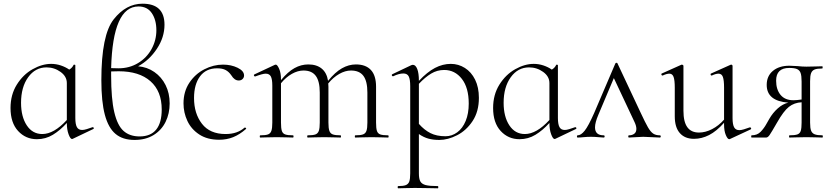

<svg xmlns="http://www.w3.org/2000/svg" viewBox="-20 -745 4507 1040"><path d="M483 -56Q487 -56 488 -51.5Q489 -47 485 -46L374 7L370 8Q361 8 351.5 -17.5Q342 -43 342 -79Q306 -39 266.5 -15Q227 9 180 9Q119 9 78 -35.5Q37 -80 37 -160Q37 -232 71 -286.5Q105 -341 156.5 -370Q208 -399 257 -399Q284 -399 309.5 -390.5Q335 -382 355 -368Q371 -377 379 -394Q380 -395 384 -394.5Q388 -394 388 -392V-106Q388 -72 396.5 -56.5Q405 -41 425 -41Q435 -41 449.5 -45.5Q464 -50 481 -56ZM342 -95V-295Q342 -331 308 -355.5Q274 -380 232 -380Q171 -380 132.5 -326.5Q94 -273 94 -188Q94 -113 125 -66Q156 -19 209 -19Q272 -19 342 -95Z M899 -185Q899 -130 877 -85Q855 -40 812 -13.5Q769 13 709 13Q645 13 606 -19.5Q567 -52 548 -123Q529 -194 529 -311Q529 -556 596 -640.5Q663 -725 752 -725Q871 -725 871 -611Q871 -543 830 -481Q789 -419 728 -386Q777 -382 816 -355Q855 -328 877 -284Q899 -240 899 -185ZM582 -376Q595 -375 622 -375Q681 -375 728 -403.5Q775 -432 801 -479.5Q827 -527 827 -581Q827 -637 802.5 -673.5Q778 -710 730 -710Q591 -710 582 -376ZM856 -152Q856 -251 795 -305Q734 -359 623 -359Q596 -359 582 -358V-336Q582 -210 599 -137.5Q616 -65 649.5 -35.5Q683 -6 736 -6Q796 -6 826 -43Q856 -80 856 -152Z M974 -185Q974 -249 1005.5 -296.5Q1037 -344 1086.5 -369.5Q1136 -395 1188 -395Q1232 -395 1267 -378Q1302 -361 1302 -336Q1302 -325 1294 -317Q1286 -309 1273 -309Q1250 -309 1233 -337Q1220 -356 1202.5 -365.5Q1185 -375 1156 -375Q1096 -375 1063.5 -331.5Q1031 -288 1031 -214Q1031 -130 1074 -74.5Q1117 -19 1202 -19Q1266 -19 1305 -54H1307Q1310 -54 1312.5 -51Q1315 -48 1312 -46Q1278 -16 1243 -2Q1208 12 1167 12Q1103 12 1059.5 -16.5Q1016 -45 995 -90Q974 -135 974 -185Z M2082 0Q2059 0 2046 -1L1993 -2L1941 -1Q1927 0 1904 0Q1902 0 1902 -6Q1902 -12 1904 -12Q1933 -12 1946.5 -17Q1960 -22 1965 -36.5Q1970 -51 1970 -81V-244Q1970 -305 1948.5 -334Q1927 -363 1881 -363Q1850 -363 1817.5 -344.5Q1785 -326 1758 -293Q1759 -288 1759 -275V-81Q1759 -51 1764 -36.5Q1769 -22 1782.5 -17Q1796 -12 1825 -12Q1827 -12 1827 -6Q1827 0 1825 0Q1802 0 1788 -1L1736 -2L1683 -1Q1670 0 1647 0Q1644 0 1644 -6Q1644 -12 1647 -12Q1676 -12 1689 -17Q1702 -22 1707 -36.5Q1712 -51 1712 -81V-244Q1712 -305 1690.5 -334Q1669 -363 1624 -363Q1593 -363 1561 -345Q1529 -327 1502 -294V-81Q1502 -51 1506.5 -36.5Q1511 -22 1524.5 -17Q1538 -12 1567 -12Q1570 -12 1570 -6Q1570 0 1567 0Q1544 0 1531 -1L1479 -2L1426 -1Q1413 0 1390 0Q1387 0 1387 -6Q1387 -12 1390 -12Q1419 -12 1432 -17Q1445 -22 1450 -36.5Q1455 -51 1455 -81V-281Q1455 -316 1447 -331Q1439 -346 1419 -346Q1403 -346 1363 -331H1361Q1357 -331 1355.5 -335.5Q1354 -340 1358 -342L1469 -394Q1471 -395 1474 -395Q1482 -395 1492 -372.5Q1502 -350 1502 -315V-311Q1539 -356 1575 -376Q1611 -396 1650 -396Q1695 -396 1722.5 -373.5Q1750 -351 1757 -307Q1795 -354 1832 -375Q1869 -396 1908 -396Q1961 -396 1989 -366Q2017 -336 2017 -275V-81Q2017 -51 2021.5 -36.5Q2026 -22 2039.5 -17Q2053 -12 2082 -12Q2085 -12 2085 -6Q2085 0 2082 0Z M2574 -215Q2574 -141 2540 -89.5Q2506 -38 2456 -12.5Q2406 13 2360 13Q2327 13 2301 6Q2275 -1 2249 -19V194Q2249 224 2257 238Q2265 252 2286 257.5Q2307 263 2352 263Q2354 263 2354 269Q2354 275 2352 275Q2318 275 2299 274L2227 273L2173 274Q2160 275 2137 275Q2134 275 2134 269Q2134 263 2137 263Q2165 263 2178.5 257.5Q2192 252 2197 238Q2202 224 2202 194V-278Q2202 -315 2194 -331Q2186 -347 2165 -347Q2141 -347 2110 -332H2108Q2104 -332 2102.5 -336.5Q2101 -341 2105 -343L2208 -392L2216 -394Q2231 -394 2240 -371.5Q2249 -349 2249 -307Q2294 -355 2336 -377Q2378 -399 2422 -399Q2463 -399 2498 -377Q2533 -355 2553.5 -313.5Q2574 -272 2574 -215ZM2519 -184Q2519 -270 2481.5 -318Q2444 -366 2386 -366Q2348 -366 2315.5 -346.5Q2283 -327 2249 -291V-74Q2278 -41 2311.5 -24Q2345 -7 2393 -7Q2428 -7 2457 -28.5Q2486 -50 2502.5 -90Q2519 -130 2519 -184Z M3097 -56Q3101 -56 3102 -51.5Q3103 -47 3099 -46L2988 7L2984 8Q2975 8 2965.5 -17.5Q2956 -43 2956 -79Q2920 -39 2880.5 -15Q2841 9 2794 9Q2733 9 2692 -35.5Q2651 -80 2651 -160Q2651 -232 2685 -286.5Q2719 -341 2770.5 -370Q2822 -399 2871 -399Q2898 -399 2923.5 -390.5Q2949 -382 2969 -368Q2985 -377 2993 -394Q2994 -395 2998 -394.5Q3002 -394 3002 -392V-106Q3002 -72 3010.5 -56.5Q3019 -41 3039 -41Q3049 -41 3063.5 -45.5Q3078 -50 3095 -56ZM2956 -95V-295Q2956 -331 2922 -355.5Q2888 -380 2846 -380Q2785 -380 2746.5 -326.5Q2708 -273 2708 -188Q2708 -113 2739 -66Q2770 -19 2823 -19Q2886 -19 2956 -95Z M3554 0Q3539 0 3509 -2Q3479 -4 3464 -4Q3451 -4 3425 -2Q3397 0 3387 0Q3383 0 3383 -6Q3383 -12 3387 -12Q3404 -12 3415.5 -20.5Q3427 -29 3427 -47Q3427 -63 3417 -84L3305 -322L3221 -123Q3203 -81 3203 -55Q3203 -12 3250 -12Q3255 -12 3255 -6Q3255 0 3250 0Q3239 0 3221 -2Q3199 -4 3181 -4Q3161 -4 3141 -2Q3123 0 3109 0Q3105 0 3105 -6Q3105 -12 3109 -12Q3127 -12 3147 -37Q3167 -62 3198 -132L3313 -401Q3315 -405 3319.5 -405Q3324 -405 3325 -401L3449 -137Q3476 -79 3490 -55Q3504 -31 3518 -21.5Q3532 -12 3554 -12Q3559 -12 3559 -6Q3559 0 3554 0Z M4043 -55Q4047 -55 4048.5 -50.5Q4050 -46 4046 -44L3934 8L3930 9Q3921 9 3911.5 -13.5Q3902 -36 3902 -71V-80Q3861 -34 3821 -13.5Q3781 7 3739 7Q3690 7 3662.5 -24Q3635 -55 3635 -115V-270Q3635 -311 3628.5 -328.5Q3622 -346 3606 -346Q3591 -346 3570 -336H3568Q3564 -336 3562.5 -341Q3561 -346 3565 -347L3670 -394L3674 -395Q3676 -395 3679 -393Q3682 -391 3682 -388V-145Q3682 -85 3703 -56Q3724 -27 3766 -27Q3801 -27 3837 -45.5Q3873 -64 3902 -97V-270Q3902 -311 3895.5 -328.5Q3889 -346 3872 -346Q3857 -346 3836 -336H3834Q3830 -336 3829 -341Q3828 -346 3832 -347L3937 -394L3940 -395Q3943 -395 3945.5 -393Q3948 -391 3948 -388V-105Q3948 -71 3956.5 -55.5Q3965 -40 3985 -40Q3995 -40 4009.5 -44.5Q4024 -49 4041 -55Z M4435 0Q4412 0 4399 -1L4348 -2L4295 -1Q4281 0 4256 0Q4254 0 4254 -6Q4254 -12 4256 -12Q4286 -12 4299.5 -17Q4313 -22 4317.5 -36.5Q4322 -51 4322 -81V-191Q4282 -189 4253 -166Q4224 -143 4189 -81Q4158 -27 4148.5 -13.5Q4139 0 4130 0H4051Q4049 0 4049 -6Q4049 -12 4051 -12Q4082 -12 4100.5 -31.5Q4119 -51 4131 -73Q4143 -95 4147 -101Q4166 -134 4193 -158Q4220 -182 4250 -189Q4133 -198 4133 -285Q4133 -333 4166.5 -361Q4200 -389 4256 -389Q4267 -389 4299 -387Q4326 -384 4348 -384L4398 -385Q4411 -386 4434 -386Q4436 -386 4436 -380Q4436 -374 4434 -374Q4406 -374 4392.5 -368.5Q4379 -363 4373.5 -349Q4368 -335 4368 -305V-81Q4368 -51 4373.5 -37Q4379 -23 4393 -17.5Q4407 -12 4435 -12Q4437 -12 4437 -6Q4437 0 4435 0ZM4278 -202Q4294 -202 4322 -206V-303Q4322 -335 4316.5 -350Q4311 -365 4297 -371Q4283 -377 4255 -377Q4184 -377 4184 -308Q4184 -260 4208 -231Q4232 -202 4278 -202Z"/></svg>

Font: Cormorant Infant Light
Style: Regular
Weight: 300
Designer: Christian Thalmann (Catharsis Fonts)
Version: Version 3.000